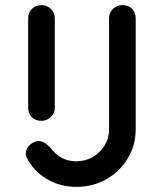

<svg xmlns="http://www.w3.org/2000/svg" viewBox="-20 -720 631 750"><path d="M194 -299Q194 -277 178 -262.5Q162 -248 142 -248Q118 -248 104 -262.5Q90 -277 90 -299V-649Q90 -671 105 -685.5Q120 -700 143 -700Q163 -700 178.5 -685.5Q194 -671 194 -649ZM278 10Q219 10 169.5 -17Q120 -44 91 -92Q81 -107 81 -120Q81 -141 97.5 -155Q114 -169 130 -169Q143 -169 155 -161.5Q167 -154 177 -143Q196 -117 221 -103.5Q246 -90 278 -90Q313 -90 342 -106.5Q371 -123 388.5 -151.5Q406 -180 406 -214V-649Q406 -671 421.5 -685.5Q437 -700 458 -700Q482 -700 496 -685.5Q510 -671 510 -649V-214Q510 -153 479.5 -102Q449 -51 396.5 -20.5Q344 10 278 10Z"/></svg>

Font: Quicksand SemiBold
Style: Regular
Weight: 600
Designer: Andrew Paglinawan
Foundry: Andrew Paglinawan
Version: Version 3.006